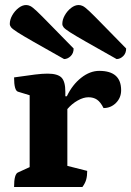

<svg xmlns="http://www.w3.org/2000/svg" viewBox="-20 -744 522 764"><path d="M36 0Q36 -52 52 -58L98 -79V-365L52 -379Q36 -383 36 -436Q91 -444 120 -447.5Q149 -451 169 -451Q209 -451 224.5 -435.5Q240 -420 240 -379V-361H246Q268 -407 303 -434.5Q338 -462 375 -462Q462 -462 462 -385Q462 -355 441.5 -334.5Q421 -314 392 -314Q380 -338 366 -347.5Q352 -357 332 -357Q312 -357 289 -344Q266 -331 248 -310V-84L327 -64Q327 -44 323 -29.5Q319 -15 308 0ZM235 -509Q157 -553 113 -578Q69 -603 49 -616Q29 -629 24 -635.5Q19 -642 19 -649Q19 -666 29 -683.5Q39 -701 54 -712.5Q69 -724 84 -724Q92 -724 100.5 -720Q109 -716 126.5 -699.5Q144 -683 178 -648Q212 -613 273 -551Q273 -532 261 -520.5Q249 -509 235 -509ZM444 -509Q366 -553 322 -578Q278 -603 258 -616Q238 -629 233 -635.5Q228 -642 228 -649Q228 -666 238 -683.5Q248 -701 263 -712.5Q278 -724 293 -724Q301 -724 309.5 -720Q318 -716 335.5 -699.5Q353 -683 387 -648Q421 -613 482 -551Q482 -532 470 -520.5Q458 -509 444 -509Z"/></svg>

Font: Petrona ExtraBold
Style: Regular
Weight: 800
Designer: Ringo R. Seeber
Foundry: Ringo R. Seeber
Version: Version 2.001; ttfautohint (v1.8.3)